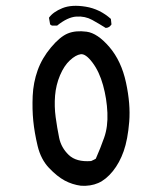

<svg xmlns="http://www.w3.org/2000/svg" viewBox="-20 -626 540 645"><path d="M252 -2Q222.7 -5.9 197.3 -19.5Q171.9 -33.2 144.5 -62Q117.2 -90.8 106.4 -135.7Q95.7 -180.7 91.8 -219.7Q87.9 -258.8 89.8 -303.7Q91.8 -348.6 106.4 -389.6Q121.1 -430.7 151.4 -466.8Q181.6 -502.9 208 -513.7Q234.4 -524.4 271 -519.5Q307.6 -514.6 347.7 -467.8Q387.7 -420.9 403.3 -348.6Q418.9 -276.4 414.1 -216.8Q409.2 -157.2 395.5 -118.2Q381.8 -79.1 358.9 -50.8Q335.9 -22.5 310.1 -11.2Q284.2 0 252 -2ZM286.1 -85Q296.9 -89.8 301.8 -92.8Q317.4 -127.9 330.1 -164.1Q342.8 -200.2 340.8 -247.1Q338.9 -293.9 326.2 -339.8Q313.5 -385.7 290.5 -416Q267.6 -446.3 251 -443.8Q234.4 -441.4 214.8 -423.3Q195.3 -405.3 181.6 -373Q168 -340.8 165 -304.7Q162.1 -268.6 167 -232.4Q171.9 -196.3 178.7 -163.1Q185.5 -129.9 210.9 -105.5Q236.3 -81.1 286.1 -85ZM335 -532.2Q313.5 -545.9 289.6 -559.1Q265.6 -572.3 236.3 -570.3Q207 -568.4 171.9 -540H154.3L148.4 -543.9L144.5 -566.4Q158.2 -585.9 189.5 -598.6Q220.7 -611.3 268.1 -603.5Q315.4 -595.7 352.5 -562.5L354.5 -543.9Q346.7 -532.2 335 -532.2Z"/></svg>

Font: JasonHandwriting1
Style: Regular
Weight: 400
Version: Version 1.48.20